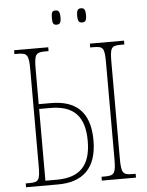

<svg xmlns="http://www.w3.org/2000/svg" viewBox="-60 -949 762 997"><g transform="rotate(-5 321.5 -450.5)"><path d="M400 -827C416 -827 423 -835 423 -863C423 -893 416 -901 400 -901C384 -901 377 -893 377 -863C377 -835 384 -827 400 -827ZM267 -827C283 -827 290 -835 290 -863C290 -893 283 -901 267 -901C250 -901 245 -893 245 -863C245 -835 250 -827 267 -827ZM35 0H202C329 0 405 -65 405 -212C405 -363 329 -424 202 -424H138V-606C138 -683 146 -694 195 -694H213V-714H35V-694H53C102 -694 110 -683 110 -606V-108C110 -31 104 -20 55 -20H35ZM430 0H608V-20H590C541 -20 533 -31 533 -108V-606C533 -683 539 -694 588 -694H608V-714H430V-694H450C499 -694 505 -683 505 -606V-108C505 -31 497 -20 448 -20H430ZM138 -25V-399H197C318 -399 375 -340 375 -212C375 -84 318 -25 197 -25Z"/></g></svg>

Font: Noto Serif ExtraCondensed Thin
Style: Regular
Weight: 100
Width: 2
Designer: Monotype Design Team
Foundry: Monotype Imaging Inc.
Version: Version 2.013